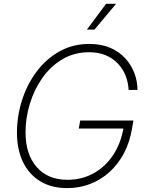

<svg xmlns="http://www.w3.org/2000/svg" viewBox="-20 -965 765 995"><path d="M328.1 9.8Q246.6 9.8 188.5 -25.6Q130.4 -61 99.1 -125.7Q67.9 -190.4 67.9 -277.3Q67.9 -362.8 93.8 -444.6Q119.6 -526.4 168.7 -592.5Q217.8 -658.7 287.1 -698Q356.4 -737.3 443.4 -737.3Q505.9 -737.3 552.5 -716.8Q599.1 -696.3 630.1 -661.9Q661.1 -627.4 676.8 -585.2Q692.4 -543 692.4 -499H646.5Q645 -535.6 631.8 -570.3Q618.7 -605 593.3 -633.1Q567.9 -661.1 530 -677.7Q492.2 -694.3 441.9 -694.3Q365.2 -694.3 304.2 -658.4Q243.2 -622.6 200.4 -562.3Q157.7 -502 135 -428.2Q112.3 -354.5 112.3 -279.3Q112.3 -166 169.9 -99.6Q227.5 -33.2 329.6 -33.2Q403.8 -33.2 464.6 -66.7Q525.4 -100.1 566.2 -161.4Q606.9 -222.7 620.6 -305.2L635.3 -298.8H388.2L395.5 -340.3H671.4L664.1 -297.9Q652.3 -228 622.6 -171.4Q592.8 -114.7 548.3 -74.2Q503.9 -33.7 448 -12Q392.1 9.8 328.1 9.8ZM430.2 -811.5 529.8 -945.3H581.5L469.7 -811.5Z"/></svg>

Font: Inter 20pt ExtraLight
Style: Italic
Weight: 250
Italic angle: -9.3988°
Version: Version 4.001;git-66647c0bb